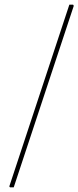

<svg xmlns="http://www.w3.org/2000/svg" viewBox="-20 -695 337 825"><path d="M297 -670 39 110H23L20 106L278 -675H294Z"/></svg>

Font: Luna Sans Thin
Style: Italic
Weight: 250
Italic angle: -7°
Designer: Juan Pablo del Peral
Foundry: Huerta Tipografica
Version: Version 2.001; ttfautohint (v1.5)